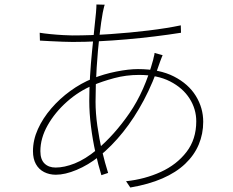

<svg xmlns="http://www.w3.org/2000/svg" viewBox="-20 -800 1040 856"><path d="M447 -779Q445 -775 442.5 -763.5Q440 -752 438 -743Q431 -706 423.5 -641Q416 -576 411 -498.5Q406 -421 406 -346Q406 -296 414 -239Q422 -182 435 -127.5Q448 -73 462 -29L432 -19Q418 -64 405.5 -120.5Q393 -177 385.5 -237Q378 -297 378 -350Q378 -404 381.5 -461.5Q385 -519 390.5 -573Q396 -627 400.5 -671.5Q405 -716 408 -744Q409 -756 409.5 -765.5Q410 -775 410 -780ZM303 -642Q384 -642 472 -648Q560 -654 642 -664Q724 -674 786 -687L787 -654Q730 -645 668.5 -637.5Q607 -630 544 -624.5Q481 -619 420 -616Q359 -613 304 -613Q288 -613 260 -614Q232 -615 204 -616.5Q176 -618 158 -619L157 -654Q174 -651 204 -648Q234 -645 262.5 -643.5Q291 -642 303 -642ZM705 -554Q703 -550 701.5 -545.5Q700 -541 698 -536.5Q696 -532 694 -526Q663 -432 621 -353Q579 -274 528.5 -211Q478 -148 421 -102Q373 -64 321.5 -42.5Q270 -21 229 -21Q200 -21 176.5 -33Q153 -45 140 -68.5Q127 -92 127 -126Q127 -176 149 -224.5Q171 -273 208.5 -316.5Q246 -360 293.5 -394.5Q341 -429 393 -450Q443 -470 498.5 -481Q554 -492 595 -492Q691 -492 755.5 -459Q820 -426 853 -372.5Q886 -319 886 -257Q886 -203 866 -155.5Q846 -108 805.5 -69.5Q765 -31 704 -4.5Q643 22 561 36L542 8Q626 -1 697 -33.5Q768 -66 811.5 -122.5Q855 -179 855 -259Q855 -314 825 -361Q795 -408 738.5 -437Q682 -466 600 -466Q542 -466 488.5 -451.5Q435 -437 395 -420Q332 -394 278.5 -346.5Q225 -299 192.5 -241.5Q160 -184 160 -126Q160 -89 178.5 -71Q197 -53 228 -53Q267 -53 313.5 -71.5Q360 -90 411 -132Q490 -198 557.5 -296Q625 -394 663 -534Q664 -539 665 -543.5Q666 -548 667.5 -553.5Q669 -559 669 -564Z"/></svg>

Font: Noto Sans SC Thin
Style: Regular
Weight: 100
Designer: Ryoko NISHIZUKA 西塚涼子 (kana, bopomofo & ideographs); Paul D. Hunt (Latin, Greek & Cyrillic); Sandoll Communications 산돌커뮤니
Foundry: Adobe
Version: Version 2.004-H2;hotconv 1.0.118;makeotfexe 2.5.65603